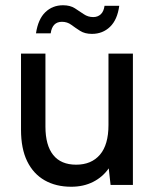

<svg xmlns="http://www.w3.org/2000/svg" viewBox="-20 -704 596 731"><path d="M486 -500V0H401L394 -63Q371 -30 334.5 -11.5Q298 7 251 7Q193 7 150 -17.5Q107 -42 83.5 -90Q60 -138 60 -210V-500H153V-222Q153 -151 182.5 -114Q212 -77 270 -77Q328 -77 360.5 -115Q393 -153 393 -228V-500ZM117 -577Q125 -631 152.5 -657.5Q180 -684 220 -684Q247 -684 265 -672.5Q283 -661 299 -650Q315 -639 335 -639Q352 -639 363.5 -649.5Q375 -660 378 -682H434Q427 -629 399 -602Q371 -575 330 -575Q303 -575 285 -586.5Q267 -598 251.5 -609.5Q236 -621 216 -621Q179 -621 173 -577Z"/></svg>

Font: Envelope Sans Variable
Style: Regular
Weight: 500
Designer: Andreas Rasmussen / Norman Anderson
Foundry: mail.de GmbH
Version: Version 1.150